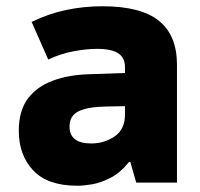

<svg xmlns="http://www.w3.org/2000/svg" viewBox="-20 -583 640 613"><path d="M227 10Q132 10 86 -39Q40 -88 40 -165Q40 -229 68.5 -267.5Q97 -306 147.5 -325Q198 -344 264 -346L379 -350V-369Q379 -398 358 -412.5Q337 -427 289 -427Q257 -427 216 -419.5Q175 -412 134 -393L81 -513Q134 -539 190.5 -551Q247 -563 307 -563Q430 -563 487.5 -516.5Q545 -470 545 -377V0H415L396 -66H392Q364 -31 332.5 -15Q301 1 273.5 5.5Q246 10 227 10ZM271 -125Q313 -125 346 -147.5Q379 -170 379 -217V-244L321 -243Q261 -242 231.5 -228Q202 -214 202 -179Q202 -125 271 -125Z"/></svg>

Font: Noto Sans Mono Black
Style: Regular
Weight: 900
Designer: Monotype Design Team
Foundry: Monotype Imaging Inc.
Version: Version 2.014